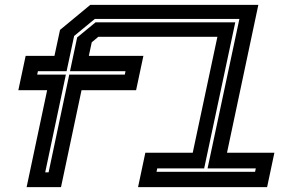

<svg xmlns="http://www.w3.org/2000/svg" viewBox="-20 -770 1206 790"><path d="M89.5 0 174 -399H55.5L85.5 -540H204L227 -647L351.5 -750H1043L914 -141.5H1109L1079 0H548L578 -141.5H773L874.5 -618.5H384.5L357.5 -596L345.5 -540H570L540 -399H315.5L231 0ZM166 -61H180L265 -463H493.5L496.5 -477H268L297.5 -616L373 -678H948L820 -77H627L624 -63H1029.5L1032.5 -77H834L965 -692H370L285 -622L254 -477H136L133 -463H251Z"/></svg>

Font: Tourney Expanded Regular
Style: Bold Italic
Weight: 700
Width: 7
Italic angle: -12°
Designer: Tyler Finck
Foundry: Etcetera Type Co
Version: Version 1.010; ttfautohint (v1.8.3)